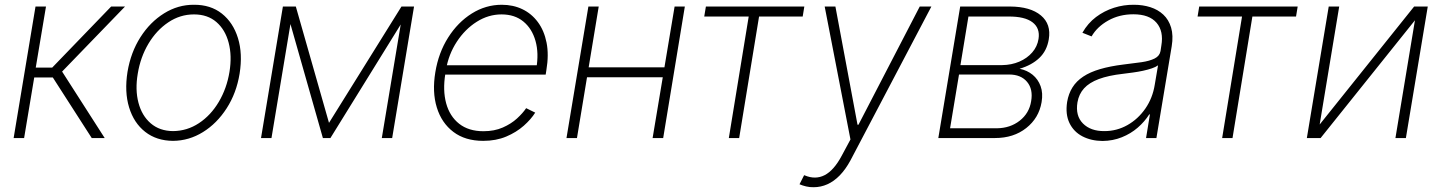

<svg xmlns="http://www.w3.org/2000/svg" viewBox="-20 -573 5983 797"><path d="M36.6 0 127.4 -545.9H170.9L128.4 -292.5H196.8L441.4 -545.9H499L237.8 -275.9L414.6 0H360.8L199.2 -251.5H122.1L80.1 0Z M698.2 11.7Q629.9 11.2 582.8 -25.6Q535.6 -62.5 515.9 -127.2Q496.1 -191.9 509.3 -274.9Q522.9 -356 563 -418.7Q603 -481.4 661.1 -517.6Q719.2 -553.7 785.2 -553.2Q854 -553.7 900.9 -516.6Q947.8 -479.5 967.8 -414.8Q987.8 -350.1 974.6 -267.1Q961.4 -186.5 920.9 -123.5Q880.4 -60.5 822.5 -24.7Q764.6 11.2 698.2 11.7ZM698.2 -28.8Q756.8 -29.3 805.9 -61.8Q855 -94.2 888.2 -150.1Q921.4 -206.1 932.6 -274.9Q943.4 -341.3 929.2 -395.5Q915 -449.7 878.4 -481.4Q841.8 -513.2 785.2 -513.2Q727.5 -513.2 678.5 -480.2Q629.4 -447.3 596.2 -391.6Q563 -335.9 551.8 -267.1Q540.5 -200.7 554.7 -146.7Q568.8 -92.8 605.7 -61Q642.6 -29.3 698.2 -28.8Z M1345.7 -63 1646.5 -545.9H1689.5L1351.6 0H1320.3L1165 -545.9H1208ZM1197.8 -545.9 1106.9 0H1063.5L1154.3 -545.9ZM1564.9 0 1655.8 -545.9H1698.7L1607.9 0Z M1985.8 11.7Q1911.1 11.7 1862.1 -25.4Q1813 -62.5 1793.2 -127Q1773.4 -191.4 1787.1 -273.4Q1800.3 -354 1840.3 -417.2Q1880.4 -480.5 1938.2 -516.8Q1996.1 -553.2 2063 -553.2Q2109.9 -553.2 2148.2 -534.9Q2186.5 -516.6 2212.6 -481.4Q2238.8 -446.3 2248.8 -396Q2258.8 -345.7 2248 -281.7L2245.1 -263.2H1813L1819.3 -302.2H2228.5L2206.1 -288.1Q2217.3 -352.1 2202.9 -403.1Q2188.5 -454.1 2152.6 -483.6Q2116.7 -513.2 2062 -513.2Q2007.3 -513.2 1958.7 -482.4Q1910.2 -451.7 1876.2 -399.7Q1842.3 -347.7 1831.5 -284.7L1828.6 -266.6Q1817.4 -198.2 1832 -144.3Q1846.7 -90.3 1886 -59.3Q1925.3 -28.3 1986.8 -28.3Q2032.2 -28.3 2067.1 -43.7Q2102.1 -59.1 2126.2 -81.3Q2150.4 -103.5 2164.1 -124L2201.7 -105.5Q2184.6 -78.1 2154.1 -51Q2123.5 -23.9 2081.3 -6.1Q2039.1 11.7 1985.8 11.7Z M2751.5 -293.5 2745.1 -252.4H2404.8L2411.6 -293.5ZM2465.3 -545.9 2375 0H2331.5L2422.4 -545.9ZM2822.8 -545.9 2732.9 0H2689L2780.3 -545.9Z M2903.3 -504.4 2910.2 -545.9H3318.8L3312 -504.4H3130.9L3048.3 0H3005.4L3087.9 -504.4Z M3357.9 204.1Q3341.8 204.6 3326.4 200.9Q3311 197.3 3298.8 191.9L3317.9 154.3L3319.8 154.8Q3364.7 173.8 3403.1 154.1Q3441.4 134.3 3473.6 74.2L3510.3 5.9L3403.3 -545.9H3447.8L3539.6 -55.2H3543.5L3797.9 -545.9H3846.2L3510.3 92.8Q3490.2 129.9 3466.1 154.8Q3441.9 179.7 3414.6 191.9Q3387.2 204.1 3357.9 204.1Z M3875 0 3965.8 -545.9H4172.9Q4257.3 -545.4 4300.8 -509Q4344.2 -472.7 4333.5 -409.7Q4325.7 -362.3 4294.4 -332.5Q4263.2 -302.7 4212.4 -287.6Q4243.7 -281.2 4266.4 -262.7Q4289.1 -244.1 4299.6 -215.3Q4310.1 -186.5 4303.7 -148.9Q4292.5 -83 4240 -41.5Q4187.5 0 4110.4 0ZM3923.8 -40.5H4117.7Q4173.3 -41 4212.9 -72Q4252.4 -103 4260.3 -152.8Q4269 -202.6 4243.4 -233.2Q4217.8 -263.7 4168.9 -263.7H3960.9ZM3966.8 -302.7H4139.6Q4178.7 -303.2 4211.2 -317.1Q4243.7 -331.1 4264.9 -355.5Q4286.1 -379.9 4291 -411.6Q4297.9 -456.1 4265.9 -480.5Q4233.9 -504.9 4166 -504.4H4000Z M4556.6 12.2Q4509.3 11.7 4473.1 -7.1Q4437 -25.9 4419.4 -62.3Q4401.9 -98.6 4409.7 -149.9Q4415.5 -184.1 4431.9 -210.2Q4448.2 -236.3 4476.6 -255.1Q4504.9 -273.9 4546.4 -286.1Q4587.9 -298.3 4643.6 -305.2Q4685.5 -310.1 4719 -314.9Q4752.4 -319.8 4773.2 -330.3Q4793.9 -340.8 4797.4 -361.3L4800.8 -383.8Q4811 -443.4 4780.8 -478.5Q4750.5 -513.7 4684.6 -513.7Q4626.5 -513.7 4580.3 -487.8Q4534.2 -461.9 4511.2 -421.9L4473.1 -437Q4495.6 -476.6 4529.5 -502.2Q4563.5 -527.8 4604.2 -540.8Q4645 -553.7 4687 -553.2Q4723.6 -553.2 4755.1 -543.2Q4786.6 -533.2 4809.1 -512.2Q4831.5 -491.2 4841.3 -458.5Q4851.1 -425.8 4843.8 -380.9L4780.3 0H4737.3L4753.4 -98.1H4750.5Q4731.4 -67.9 4702.6 -43Q4673.8 -18.1 4636.7 -3.2Q4599.6 11.7 4556.6 12.2ZM4564.5 -28.8Q4615.7 -28.8 4659.9 -53.7Q4704.1 -78.6 4734.4 -122.3Q4764.6 -166 4773.4 -221.2L4787.1 -301.8Q4777.8 -294.9 4761.5 -289.3Q4745.1 -283.7 4724.9 -279.3Q4704.6 -274.9 4683.1 -272Q4661.6 -269 4641.6 -266.6Q4581.1 -259.8 4541.3 -244.9Q4501.5 -230 4480 -206.3Q4458.5 -182.6 4452.6 -148.4Q4443.4 -92.8 4475.3 -60.5Q4507.3 -28.3 4564.5 -28.8Z M4951.2 -504.4 4958 -545.9H5366.7L5359.9 -504.4H5178.7L5096.2 0H5053.2L5135.7 -504.4Z M5458 -56.2 5850.1 -545.9H5906.7L5815.9 0H5772.5L5853.5 -488.8L5461.9 0H5404.8L5495.6 -545.9H5539.1Z"/></svg>

Font: Inter Tight ExtraLight
Style: Italic
Weight: 250
Italic angle: -9.39999°
Designer: Rasmus Andersson
Foundry: rsms
Version: Version 3.004